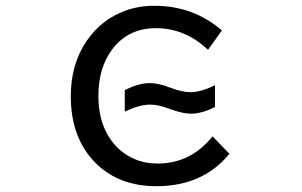

<svg xmlns="http://www.w3.org/2000/svg" viewBox="-20 -600 1040 662"><path d="M518.6 42Q392.1 42 312 -35.6Q224.1 -121.6 224.1 -268.6Q224.1 -378.9 278.8 -459Q330.1 -533.7 413.1 -563.5Q458.5 -580.1 512.2 -580.1Q646.5 -580.1 745.1 -495.1L697.3 -428.2Q618.2 -502.9 517.6 -502.9Q419.9 -502.9 364.7 -426.8Q319.3 -364.7 319.3 -269Q319.3 -191.4 350.6 -136.2Q384.3 -76.7 444.8 -51.3Q480 -36.1 522.9 -36.1Q637.7 -36.1 712.9 -129.9L771 -69.8Q679.7 42 518.6 42ZM638.7 -208Q608.9 -208 563.5 -225.1Q525.4 -239.3 497.6 -239.3Q460.4 -239.3 410.2 -214.8V-289.1Q458 -313.5 496.6 -313.5Q526.9 -313.5 566.4 -297.9Q607.4 -282.2 636.2 -282.2Q673.3 -282.2 721.2 -306.2V-231Q675.3 -208 638.7 -208Z"/></svg>

Font: FORM UDPGothic
Style: Regular
Weight: 400
Foundry: Pronama LLC
Version: Version 1.05101